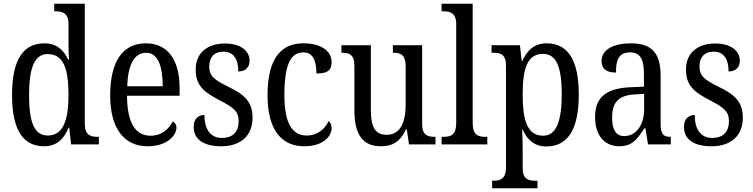

<svg xmlns="http://www.w3.org/2000/svg" viewBox="-20 -780 4067 1037"><path d="M218 10C286 10 325 -29 351 -91H354L364 0H514V-41H506C467 -41 438 -52 438 -111V-760H273V-719H280C317 -719 350 -710 350 -650V-565C350 -529 350 -490 353 -458H348C324 -510 286 -546 220 -546C107 -546 45 -460 45 -267C45 -75 107 10 218 10ZM238 -48C165 -48 137 -120 137 -266C137 -410 165 -488 237 -488C323 -488 350 -410 350 -267C350 -129 320 -48 238 -48Z M777 10C884 10 933 -50 933 -90C933 -108 923 -119 913 -124C892 -83 853 -47 794 -47C712 -47 667 -114 666 -263H950V-305C950 -463 881 -546 768 -546C645 -546 575 -452 575 -264C575 -90 648 10 777 10ZM859 -314H667C671 -430 705 -495 769 -495C834 -495 858 -422 859 -314Z M1175 10C1280 10 1344 -47 1344 -144C1344 -228 1303 -268 1214 -311C1139 -348 1110 -368 1110 -422C1110 -469 1135 -501 1187 -501C1239 -501 1267 -464 1267 -394C1306 -394 1328 -417 1328 -452C1328 -502 1284 -545 1195 -545C1101 -545 1037 -495 1037 -405C1037 -320 1077 -284 1171 -236C1246 -197 1269 -175 1269 -126C1269 -69 1239 -35 1178 -35C1112 -35 1084 -89 1084 -159C1057 -159 1026 -143 1026 -95C1026 -25 1083 10 1175 10Z M1623 10C1727 10 1771 -45 1771 -88C1771 -107 1765 -118 1755 -126C1735 -84 1696 -48 1637 -48C1553 -48 1516 -123 1516 -266C1516 -445 1556 -497 1619 -497C1674 -497 1689 -445 1689 -383C1746 -383 1771 -398 1771 -444C1771 -510 1706 -546 1619 -546C1509 -546 1425 -479 1425 -265C1425 -70 1507 10 1623 10Z M2037 10C2095 10 2140 -10 2173 -82H2177L2189 0H2332V-41H2328C2291 -41 2260 -49 2260 -109V-536H2102V-495H2105C2142 -495 2171 -486 2171 -422V-215C2171 -118 2141 -52 2069 -52C2002 -52 1983 -99 1983 -189V-536H1824V-495H1828C1865 -495 1894 -486 1894 -427V-186C1894 -48 1943 10 2037 10Z M2365 0H2612V-41H2601C2561 -41 2533 -52 2533 -115V-760H2365V-719H2376C2410 -719 2444 -710 2444 -651V-115C2444 -52 2416 -41 2376 -41H2365Z M2638 237H2883V196H2870C2835 196 2803 188 2803 129V34C2803 -6 2802 -48 2800 -80H2803C2827 -25 2867 11 2930 11C3044 11 3106 -76 3106 -269C3106 -461 3044 -546 2932 -546C2865 -546 2826 -507 2801 -450H2798L2788 -536H2635V-495H2646C2683 -495 2713 -486 2713 -427V124C2713 187 2681 196 2645 196H2638ZM2914 -47C2828 -47 2803 -129 2803 -271C2803 -410 2828 -489 2913 -489C2986 -489 3014 -415 3014 -272C3014 -129 2986 -47 2914 -47Z M3325 10C3397 10 3423 -31 3460 -87H3466L3480 0H3603V-41H3600C3562 -41 3548 -57 3548 -113V-372C3548 -499 3494 -546 3388 -546C3295 -546 3229 -513 3229 -450C3229 -408 3256 -388 3307 -388C3307 -452 3319 -497 3382 -497C3447 -497 3458 -447 3458 -373V-312L3388 -309C3257 -304 3194 -256 3194 -150C3194 -41 3251 10 3325 10ZM3351 -45C3306 -45 3286 -82 3286 -144C3286 -223 3316 -265 3408 -270L3459 -273V-191C3459 -106 3417 -45 3351 -45Z M3823 10C3928 10 3992 -47 3992 -144C3992 -228 3951 -268 3862 -311C3787 -348 3758 -368 3758 -422C3758 -469 3783 -501 3835 -501C3887 -501 3915 -464 3915 -394C3954 -394 3976 -417 3976 -452C3976 -502 3932 -545 3843 -545C3749 -545 3685 -495 3685 -405C3685 -320 3725 -284 3819 -236C3894 -197 3917 -175 3917 -126C3917 -69 3887 -35 3826 -35C3760 -35 3732 -89 3732 -159C3705 -159 3674 -143 3674 -95C3674 -25 3731 10 3823 10Z"/></svg>

Font: Noto Serif Lao Cond
Style: Regular
Weight: 400
Width: 3
Designer: Monotype Design Team
Foundry: Monotype Imaging Inc.
Version: Version 2.004